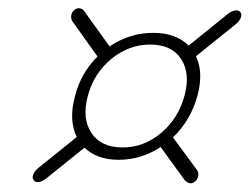

<svg xmlns="http://www.w3.org/2000/svg" viewBox="-20 -571 597 459"><path d="M60.5 -140.5Q56 -146.5 59.8 -154.5Q63.5 -162.5 71 -169L163.5 -243.5Q143.5 -284 159.5 -342Q173.5 -396.5 213 -436L153.5 -519.5Q149.5 -525.5 150.2 -533.2Q151 -541 158 -547.5Q164.5 -552.5 171.5 -551Q178.5 -549.5 182 -543.5L242 -460Q290 -492.5 346 -492.5Q400.5 -492.5 431 -462L525 -538Q533.5 -544.5 542 -546Q550.5 -547.5 555 -541.5Q559 -535.5 555.2 -527.5Q551.5 -519.5 543.5 -513L448.5 -436.5Q467 -397.5 452 -342Q436 -283.5 393.5 -242.5L451 -164.5Q455 -159 454 -151Q453 -143 446 -137Q439.5 -131.5 432.8 -133.2Q426 -135 421.5 -140.5L364 -219.5Q317.5 -189 263.5 -189Q212 -189 182 -218L90 -144Q82 -137.5 73.2 -136Q64.5 -134.5 60.5 -140.5ZM273 -218.5Q324 -218.5 365.2 -253.2Q406.5 -288 421 -342Q435.5 -395.5 413 -430Q390.5 -464.5 339 -464.5Q288 -464.5 246.2 -430.2Q204.5 -396 190 -342Q175.5 -288 198.5 -253.2Q221.5 -218.5 273 -218.5Z"/></svg>

Font: Fraunces 72pt S100 Thin
Style: Italic
Weight: 100
Italic angle: -16°
Version: Version 1.000; ttfautohint (v1.8.3)